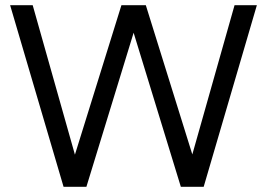

<svg xmlns="http://www.w3.org/2000/svg" viewBox="-20 -720 1029 740"><path d="M225 0 19 -700H106L284 -70H252L448 -700H542L738 -71H706L884 -700H970L765 0H677L483 -633H507L313 0Z"/></svg>

Font: SUSE
Style: Regular
Weight: 400
Designer: Rene Bieder
Foundry: SUSE
Version: Version 1.000